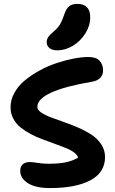

<svg xmlns="http://www.w3.org/2000/svg" viewBox="-20 -979 593 987"><path d="M274.9 -720.2Q248.5 -720.2 234.4 -731.7Q220.2 -743.2 220.2 -762.2Q220.2 -777.3 228.5 -789.1Q236.8 -800.8 255.9 -816.9Q277.8 -835.9 288.6 -854Q299.3 -872.1 310.1 -903.8Q320.3 -935.1 335.9 -947Q351.6 -959 377 -959Q443.8 -959 443.8 -890.1Q443.8 -847.2 418.9 -807.4Q394 -767.6 355 -743.9Q315.9 -720.2 274.9 -720.2ZM236.8 -12.2Q163.6 -12.2 123.8 -37.1Q84 -62 84 -101.1Q84 -122.1 96.7 -134Q109.4 -146 134.8 -146Q146.5 -146 173.8 -141.6Q201.2 -137.2 228 -137.2Q284.2 -137.2 319.1 -144.8Q354 -152.3 381.8 -168.9Q377.4 -183.1 359.9 -196Q342.3 -209 317.1 -218.8Q292 -228.5 261 -240Q230 -251.5 198.7 -262.7Q167.5 -273.9 137.7 -290Q107.9 -306.2 85 -324.5Q62 -342.8 48.1 -369.6Q34.2 -396.5 34.2 -428.2Q34.2 -466.3 54.2 -502.2Q74.2 -538.1 107.7 -565.7Q141.1 -593.3 183.3 -616.5Q225.6 -639.6 270.3 -654.5Q314.9 -669.4 357.7 -677.7Q400.4 -686 435.1 -686Q474.1 -686 491.9 -666.7Q509.8 -647.5 509.8 -616.2Q509.8 -594.7 495.8 -579.3Q481.9 -564 454.1 -559.1Q171.9 -511.2 171.9 -429.2Q171.9 -414.6 191.2 -401.1Q210.4 -387.7 241 -376Q271.5 -364.3 308.6 -351.6Q345.7 -338.9 383.1 -322.5Q420.4 -306.2 450.9 -286.1Q481.4 -266.1 500.7 -236.6Q520 -207 520 -171.9Q520 -92.3 444.8 -52.2Q369.6 -12.2 236.8 -12.2Z"/></svg>

Font: Shantell Sans Irregular
Style: Regular
Weight: 600
Designer: Stephen Nixon, Anya Danilova, Shantell Martin
Foundry: Arrow Type
Version: Version 1.006;[9816181b4]